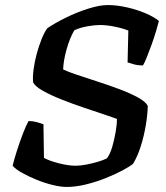

<svg xmlns="http://www.w3.org/2000/svg" viewBox="-20 -740 658 760"><path d="M244 0Q221 0 189.5 -7.5Q158 -15 126 -28Q94 -41 68 -55.5Q42 -70 30 -84Q36 -109 47 -143.5Q58 -178 70.5 -210.5Q83 -243 93 -261Q110 -261 126 -256.5Q142 -252 152 -248L154 -115Q176 -103 213.5 -93.5Q251 -84 279 -84Q298 -84 321.5 -88.5Q345 -93 367 -99.5Q389 -106 403 -113Q416 -130 424.5 -159.5Q433 -189 438 -219Q443 -249 443 -269Q428 -275 392 -287Q356 -299 311.5 -314Q267 -329 224 -346Q181 -363 150 -380.5Q119 -398 111 -414Q109 -436 113 -466Q117 -496 125.5 -527.5Q134 -559 145 -586Q156 -613 167 -628Q196 -648 239.5 -669.5Q283 -691 328.5 -705.5Q374 -720 407 -720Q442 -720 482 -711Q522 -702 556 -687.5Q590 -673 609 -657Q605 -641 597.5 -616Q590 -591 580.5 -564.5Q571 -538 562 -515.5Q553 -493 546 -481Q526 -481 509.5 -485.5Q493 -490 485 -493L488 -619Q466 -628 434 -634.5Q402 -641 375 -641Q356 -641 326.5 -636Q297 -631 274 -620Q256 -589 243.5 -544.5Q231 -500 230 -465Q246 -457 281.5 -445Q317 -433 362 -418.5Q407 -404 450 -388Q493 -372 524.5 -355Q556 -338 565 -321Q564 -285 557 -243.5Q550 -202 537.5 -162Q525 -122 507 -92Q494 -81 465 -65.5Q436 -50 398.5 -35Q361 -20 320.5 -10Q280 0 244 0Z"/></svg>

Font: Texturina SemiBold
Style: Italic
Weight: 600
Italic angle: -11°
Designer: Guillermo Torres Carreño
Foundry: Omnibus-Type
Version: Version 1.002; ttfautohint (v1.8.3)